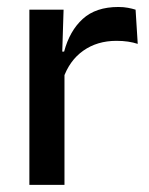

<svg xmlns="http://www.w3.org/2000/svg" viewBox="-20 -516 417 536"><path d="M156 -295.5 135 -372H159Q174.5 -430 211 -463.2Q247.5 -496.5 310.5 -496.5Q325.5 -496.5 337.2 -494.2Q349 -492 358.5 -489L364.5 -393.5Q352.5 -397.5 337.5 -399.8Q322.5 -402 305 -402Q251.5 -402 212.5 -374.5Q173.5 -347 156 -295.5ZM62 0V-489H157.5L153 -346.5L160 -339.5V0Z"/></svg>

Font: Anek Odia Medium Medium
Style: Regular
Weight: 500
Version: Version 1.003